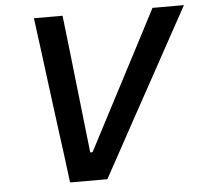

<svg xmlns="http://www.w3.org/2000/svg" viewBox="-51 -767 871 821"><g transform="rotate(-5 384.0 -356.5)"><path d="M217 0Q210.5 -53 202.5 -114Q194.5 -175 187.5 -226L158.5 -449Q151 -506 142 -577.5Q132.5 -649 124 -713H247Q255.5 -639 265 -557Q274 -474.5 282.5 -400.5L314 -120.5H324L471 -402Q509.5 -476 551.5 -556Q593 -636 633 -713H768Q732.5 -648.5 694 -578.2Q655.5 -508 623.5 -449.5L501 -226.5Q473.5 -175.5 440 -114.8Q406.5 -54 377 0Z"/></g></svg>

Font: Heraclito Medium
Style: Italic
Weight: 500
Italic angle: -12°
Designer: Kostas Bartsokas (font) & Cristiano Sobral (main changes)
Foundry: Kostas Bartsokas (font) & Cristiano Sobral (main changes)
Version: Version 1.00;July 8, 2020;FontCreator 13.0.0.2655 64-bit